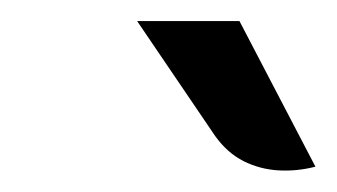

<svg xmlns="http://www.w3.org/2000/svg" viewBox="-20 -760 319 182"><path d="M279 -602Q261.5 -597.5 244 -598.5Q226.5 -599.5 211 -607.2Q195.5 -615 184 -631L110 -740H207Z"/></svg>

Font: Expletus Sans
Style: Italic
Weight: 400
Italic angle: -7°
Designer: Jasper de Waard
Foundry: Designtown
Version: Version 7.500